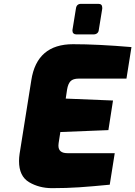

<svg xmlns="http://www.w3.org/2000/svg" viewBox="-20 -973 704 999"><path d="M79 -135Q79 -152 82 -173L143 -556Q172 -743 360 -743Q487 -743 664 -728L638 -564H390Q360 -564 347 -550.5Q334 -537 329 -507L322 -460L568 -450L544 -296L294 -286L285 -228Q284 -223 284 -215Q284 -176 331 -176H577L551 -12Q459 -3 392.5 1.5Q326 6 251 6Q184 6 131.5 -25Q79 -56 79 -135ZM357 -813V-817L375 -928Q378 -953 402 -953H492Q512 -953 512 -933V-928L494 -817Q493 -806 485.5 -800Q478 -794 467 -794H377Q368 -794 362.5 -799Q357 -804 357 -813Z"/></svg>

Font: Exo Black
Style: Italic
Weight: 900
Italic angle: -9°
Designer: Natanael Gama
Foundry: Natanael Gama
Version: Version 1.500; ttfautohint (v1.6)